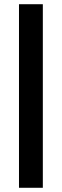

<svg xmlns="http://www.w3.org/2000/svg" viewBox="-20 -700 293 910"><path d="M70 190V-680H183V190Z"/></svg>

Font: El Messiri SemiBold
Style: Regular
Weight: 600
Designer: Mohamed Gaber
Foundry: Kief Type Foundry
Version: Version 2.020; ttfautohint (v1.8.3)